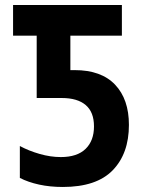

<svg xmlns="http://www.w3.org/2000/svg" viewBox="-20 -734 570 764"><path d="M230 10Q179 10 135.5 0.5Q92 -9 59 -26V-153Q94 -134 137.5 -121.5Q181 -109 222 -109Q287 -109 320.5 -141.5Q354 -174 354 -231Q354 -288 321 -316Q288 -344 226 -344H126V-592H32V-714H465V-592H260V-455H277Q383 -455 438 -397Q493 -339 493 -237Q493 -123 428.5 -56.5Q364 10 230 10Z"/></svg>

Font: Noto Sans Mono Condensed
Style: Bold
Weight: 700
Width: 3
Designer: Monotype Design Team
Foundry: Monotype Imaging Inc.
Version: Version 2.014